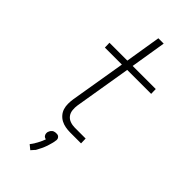

<svg xmlns="http://www.w3.org/2000/svg" viewBox="-297 -798 1094 1094"><g transform="rotate(45 250.0 -251.5)"><path d="M381 0H294Q274 0 255 -3.5Q236 -7 220 -15.5Q204 -24 192 -38Q180 -52 174.5 -69.5Q169 -87 169 -106.5Q169 -126 172 -146L228 -482H91L90 -520H234L269 -735H312L277 -520H463L464 -482H271L214 -139Q211 -120 213 -100Q215 -80 226 -65.5Q237 -51 255 -44.5Q273 -38 293 -38H380ZM204 232 177 210Q179 207 181.5 204Q184 201 186 198L194 186Q195 183 197 180Q199 177 200.5 174.5Q202 172 203.5 169Q205 166 206.5 163Q208 160 210 156.5Q212 153 213 150Q214 147 216 143.5Q218 140 218 138L219 136L223 125Q220 125 217.5 124Q215 123 213 122Q211 121 209 119.5Q207 118 205.5 115.5Q204 113 203 111Q202 109 201 106.5Q200 104 200 100.5Q200 97 200 96V92Q201 89 202 86Q203 83 204.5 80Q206 77 208 74Q210 71 212.5 69Q215 67 217 65Q219 63 222.5 62Q226 61 230 60Q234 59 236 59H240Q243 59 246 59Q249 59 252.5 60Q256 61 258 62.5Q260 64 262 66Q264 68 265.5 70.5Q267 73 268 75.5Q269 78 269 82Q269 86 269 87L268 92Q268 97 266.5 102.5Q265 108 264 113Q263 118 261 123.5Q259 129 258 134Q257 139 255 144Q253 149 251 154.5Q249 160 247 165Q245 170 242.5 175Q240 180 237 185.5Q234 191 232 195.5Q230 200 226.5 206Q223 212 220 214Z"/></g></svg>

Font: Iosevka Aile XLt Obl
Style: Regular
Weight: 200
Italic angle: -9°
Designer: Belleve Invis
Foundry: Belleve Invis
Version: Version 31.1.0; ttfautohint (v1.8.4)